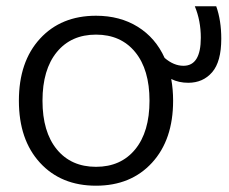

<svg xmlns="http://www.w3.org/2000/svg" viewBox="-20 -580 728 610"><path d="M667 -560Q683 -515 683 -457Q683 -384 654 -350.5Q625 -317 578 -317Q548 -317 524 -329Q530 -296 530 -260Q530 -136 463 -63Q396 10 285 10Q174 10 107 -63Q40 -136 40 -260Q40 -384 107 -457Q174 -530 285 -530Q361 -530 417.5 -495Q474 -460 503 -396Q532 -371 563 -371Q618 -371 618 -460Q618 -514 599 -560ZM160.5 -105.5Q206 -50 285 -50Q364 -50 409.5 -105.5Q455 -161 455 -260Q455 -359 409.5 -414.5Q364 -470 285 -470Q206 -470 160.5 -414.5Q115 -359 115 -260Q115 -161 160.5 -105.5Z"/></svg>

Font: Mplus 1p
Style: Regular
Weight: 400
Version: Version 1.061